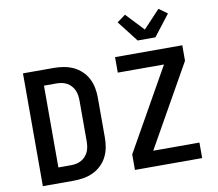

<svg xmlns="http://www.w3.org/2000/svg" viewBox="-100 -1112 1400 1232"><g transform="rotate(-10 600.0 -496.0)"><path d="M81 0V-735H282Q314 -735 346.5 -729.5Q379 -724 408 -710.5Q437 -697 461 -674.5Q485 -652 500 -623Q515 -594 521 -562Q527 -530 527 -498V-237Q527 -205 521 -173Q515 -141 500 -112Q485 -83 461 -60.5Q437 -38 408 -24.5Q379 -11 346.5 -5.5Q314 0 282 0ZM200 -101H282Q300 -101 317 -104.5Q334 -108 349.5 -116.5Q365 -125 377 -138.5Q389 -152 396 -168Q403 -184 405.5 -201.5Q408 -219 408 -237V-498Q408 -516 405.5 -533.5Q403 -551 396 -567Q389 -583 377 -596.5Q365 -610 349.5 -618.5Q334 -627 317 -630.5Q300 -634 282 -634H200ZM681 0V-101L982 -634H681V-735H1119V-634L818 -101H1119V0ZM842 -815 827 -835 736 -952 791 -992 900 -876 1009 -992 1064 -952 958 -815Z"/></g></svg>

Font: Iosevka Aile
Style: Bold
Weight: 700
Designer: Belleve Invis
Foundry: Belleve Invis
Version: Version 28.0.1; ttfautohint (v1.8.4)